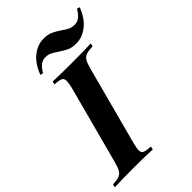

<svg xmlns="http://www.w3.org/2000/svg" viewBox="-308 -1036 1144 1144"><g transform="rotate(-45 264.5 -463.5)"><path d="M215 -57Q215 -36 229.5 -29Q244 -22 283 -20L279 0Q221 -3 116 -3Q11 -3 -41 0L-36 -20Q-1 -22 16.5 -28Q34 -34 44.5 -51.5Q55 -69 65 -106L197 -602Q205 -636 205 -650Q205 -672 190.5 -679Q176 -686 138 -688L143 -708Q192 -705 300 -705Q399 -705 464 -708L459 -688Q422 -686 404.5 -680Q387 -674 376.5 -657Q366 -640 356 -602L224 -106Q215 -68 215 -57ZM395 -887Q419 -870 435.5 -862Q452 -854 475 -854Q497 -854 515.5 -867.5Q534 -881 552 -912L570 -907Q543 -837 498 -802.5Q453 -768 404 -768Q368 -768 345 -778.5Q322 -789 293 -809Q269 -825 253 -833Q237 -841 214 -841Q192 -841 173.5 -827.5Q155 -814 137 -783L119 -788Q146 -858 190.5 -892.5Q235 -927 285 -927Q320 -927 343.5 -916.5Q367 -906 395 -887Z"/></g></svg>

Font: Playfair Display SC
Style: Bold Italic
Weight: 700
Italic angle: -14°
Designer: Claus Eggers Sørensen
Foundry: Claus Eggers Sørensen
Version: Version 1.200; ttfautohint (v1.6)